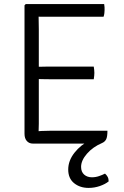

<svg xmlns="http://www.w3.org/2000/svg" viewBox="-20 -703 608 940"><path d="M494 147Q501.5 153 506.8 162.5Q512 172 512 185Q495.5 198.5 468.8 207.8Q442 217 414 217Q371.5 217 342.8 193.8Q314 170.5 314 127Q314 83.5 344.8 44.5Q375.5 5.5 422 -17Q436.5 -20 454.5 -15.2Q472.5 -10.5 480 -3Q434.5 16.5 405.8 49.5Q377 82.5 377 114Q377 138.5 392 151.8Q407 165 430 165Q448 165 464.8 159.2Q481.5 153.5 494 147ZM100 -677 106 -683H169V-624Q169 -603 169.5 -591.8Q170 -580.5 170 -560V-97Q170 -87.5 169.5 -79Q169 -70.5 169 -60V0H141Q122.5 0 111.2 -12.8Q100 -25.5 100 -48ZM439 -377Q440.5 -369 441.2 -360.5Q442 -352 442 -346Q442 -340 441.2 -331.8Q440.5 -323.5 439 -315H229Q218 -315 204 -315.2Q190 -315.5 174.8 -315.8Q159.5 -316 145 -316V-376Q159.5 -376 174.8 -376.2Q190 -376.5 204 -376.8Q218 -377 229 -377ZM490 -683Q491.5 -675 491.8 -667.5Q492 -660 492 -654Q492 -648 491 -638.8Q490 -629.5 487 -621H229Q218 -621 204 -621Q190 -621 174.8 -621.2Q159.5 -621.5 145 -622V-683ZM506 -63Q506 -32.5 499.5 -20.5Q493 -8.5 480 -3Q471 0 458 0H145V-59Q164 -60.5 183.5 -61.8Q203 -63 230 -63Z"/></svg>

Font: Signika Negative Light
Style: Regular
Weight: 300
Designer: Anna Giedry
Foundry: Anna Giedry
Version: Version 2.001